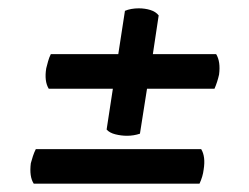

<svg xmlns="http://www.w3.org/2000/svg" viewBox="-20 -601 598 461"><path d="M285 -275Q271 -275 257 -278.5Q243 -282 236 -290L251 -388H97Q86 -406 91 -437Q93 -445 95.5 -454Q98 -463 102 -471H264L280 -575Q287 -578 295.5 -579.5Q304 -581 313 -581Q328 -581 341 -577Q354 -573 361 -564L347 -471H499Q510 -453 506 -422Q502 -404 495 -388H333L316 -280Q301 -275 285 -275ZM61 -160Q50 -177 54 -209Q56 -217 59 -226Q62 -235 66 -243H463Q474 -225 469 -194Q467 -177 459 -160Z"/></svg>

Font: Petrona ExtraBold
Style: Italic
Weight: 800
Italic angle: -9°
Designer: Ringo R. Seeber
Foundry: Ringo R. Seeber
Version: Version 2.001; ttfautohint (v1.8.3)